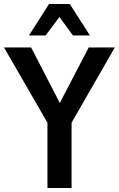

<svg xmlns="http://www.w3.org/2000/svg" viewBox="-33 -943 596 963"><path d="M205 0V-365L229 -286L-13 -705H123L273 -415H261L412 -705H543L302 -286L326 -365V0ZM112 -765 213 -923H317L418 -765H333L265 -858L196 -765Z"/></svg>

Font: Nunito Sans 10pt Condensed
Style: Bold
Weight: 700
Width: 3
Designer: Vernon Adams
Foundry: Vernon Adams
Version: Version 3.101;gftools[0.9.27]